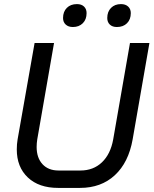

<svg xmlns="http://www.w3.org/2000/svg" viewBox="-20 -910 750 938"><path d="M62 -180Q62 -206 66 -229L149 -700H244L162 -229Q159 -210 159 -192Q159 -139 187.5 -108Q216 -77 266 -77H373Q436 -77 478 -117Q520 -157 533 -229L615 -700H710L628 -229Q608 -116 541 -54Q474 8 371 8H264Q170 8 116 -43Q62 -94 62 -180ZM288 -822Q288 -853 306.5 -871.5Q325 -890 356 -890Q378 -890 390.5 -878Q403 -866 403 -846Q403 -815 384.5 -796.5Q366 -778 336 -778Q314 -778 301 -790Q288 -802 288 -822ZM504 -822Q504 -853 522.5 -871.5Q541 -890 571 -890Q593 -890 606 -878Q619 -866 619 -846Q619 -815 600.5 -796.5Q582 -778 551 -778Q529 -778 516.5 -790Q504 -802 504 -822Z"/></svg>

Font: Bai Jamjuree Medium
Style: Italic
Weight: 500
Italic angle: -10°
Version: Version 1.000; ttfautohint (v1.6)